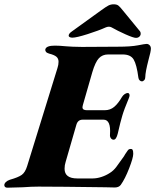

<svg xmlns="http://www.w3.org/2000/svg" viewBox="-79 -867 721 892"><path d="M-59 -7Q-59 -14 -52 -21Q-45 -28 -33 -32Q6 -43 22 -54.5Q38 -66 47 -95L188 -551Q193 -566 193 -580Q193 -595 183 -603.5Q173 -612 149 -618Q138 -621 134 -627Q130 -633 132 -639Q137 -655 176 -655Q197 -655 227 -652Q240 -651 259 -650Q278 -649 302 -649L468 -650Q529 -650 562 -656.5Q595 -663 602 -663Q610 -663 616 -657Q622 -651 622 -641Q622 -628 611 -589Q596 -531 596 -509Q596 -500 591 -494.5Q586 -489 580 -489Q575 -489 570 -493.5Q565 -498 564 -506Q556 -567 542 -590.5Q528 -614 491 -614H423Q397 -614 380.5 -596.5Q364 -579 350 -532L306 -379Q304 -371 304 -369Q304 -355 324 -355H408Q433 -355 451.5 -370.5Q470 -386 488 -417Q493 -425 500.5 -430Q508 -435 515 -435Q518 -435 520.5 -432Q523 -429 523 -424Q523 -420 520 -412Q497 -357 489 -329Q481 -303 468 -246Q461 -218 449 -218Q441 -218 436 -225Q431 -232 432 -242Q437 -311 402 -311H305Q283 -311 276 -288L226 -115Q221 -100 221 -83Q221 -38 280 -38H352Q371 -38 392.5 -45Q414 -52 432 -64Q448 -74 461 -91Q474 -108 497 -141Q501 -149 511 -163Q516 -171 519.5 -173Q523 -175 529 -175Q535 -175 537.5 -170Q540 -165 540 -152Q540 -134 521 -85Q502 -36 482 -8Q473 4 454 4L411 3Q192 0 100 0Q66 0 27 3Q-27 5 -45 5Q-52 5 -55.5 1.5Q-59 -2 -59 -7ZM240 -701Q240 -711 255 -721L388 -817Q414 -836 425 -841.5Q436 -847 449 -847Q463 -847 470.5 -841.5Q478 -836 493 -817L571 -722Q576 -716 574 -705Q572 -699 566.5 -695Q561 -691 553 -691Q541 -691 504 -707.5Q467 -724 439 -740Q433 -743 427 -743Q421 -743 413 -740Q380 -725 328 -708.5Q276 -692 257 -692Q250 -692 245 -694.5Q240 -697 240 -701Z"/></svg>

Font: EB Garamond ExtraBold
Style: Italic
Weight: 800
Italic angle: -17.2°
Designer: Georg Duffner and Octavio Pardo
Foundry: Georg Duffner
Version: Version 1.000